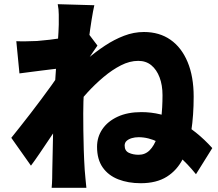

<svg xmlns="http://www.w3.org/2000/svg" viewBox="-20 -840 1040 918"><path d="M917 -7Q877 -57 831 -97Q785 -137 737 -160.5Q689 -184 643 -184Q625 -184 610 -179.5Q595 -175 585.5 -166.5Q576 -158 576 -144Q576 -119 596 -109.5Q616 -100 643 -100Q674 -100 695.5 -121.5Q717 -143 730.5 -181.5Q744 -220 750.5 -272Q757 -324 757 -385Q757 -433 743 -470Q729 -507 703.5 -528Q678 -549 641 -549Q600 -549 558 -527.5Q516 -506 475 -471.5Q434 -437 397 -396.5Q360 -356 330 -317V-496Q360 -526 398.5 -559Q437 -592 481.5 -621.5Q526 -651 573 -669Q620 -687 668 -687Q742 -687 795 -650Q848 -613 877 -543.5Q906 -474 906 -378Q906 -289 894.5 -213.5Q883 -138 855 -82Q827 -26 777.5 5Q728 36 653 36Q593 36 545.5 17.5Q498 -1 471 -39.5Q444 -78 444 -138Q444 -185 469.5 -222.5Q495 -260 542.5 -282Q590 -304 656 -304Q750 -304 834.5 -260Q919 -216 995 -132ZM274 -514Q255 -512 230 -509Q205 -506 177.5 -502.5Q150 -499 123 -495.5Q96 -492 73 -489L58 -643Q82 -642 104 -642.5Q126 -643 157 -644Q183 -646 217.5 -650Q252 -654 287.5 -659.5Q323 -665 353.5 -671Q384 -677 400 -683L446 -622Q438 -611 425.5 -592.5Q413 -574 400.5 -555Q388 -536 379 -523L305 -306Q289 -284 266 -250Q243 -216 218 -178.5Q193 -141 169.5 -106.5Q146 -72 128 -48L34 -181Q53 -205 77 -235Q101 -265 127 -299Q153 -333 178.5 -367Q204 -401 226.5 -432.5Q249 -464 266 -489L267 -501ZM261 -722Q261 -746 261 -770.5Q261 -795 256 -820L431 -815Q425 -789 418 -745.5Q411 -702 404 -647Q397 -592 391 -532Q385 -472 381.5 -412Q378 -352 378 -298Q378 -260 378.5 -215.5Q379 -171 380.5 -123.5Q382 -76 385 -28Q386 -15 388.5 12Q391 39 393 58H227Q229 38 229.5 12.5Q230 -13 230 -25Q231 -74 232 -118.5Q233 -163 234 -214Q235 -265 237 -332Q238 -355 240 -389Q242 -423 244.5 -463.5Q247 -504 250 -545Q253 -586 255.5 -622.5Q258 -659 259.5 -685.5Q261 -712 261 -722Z"/></svg>

Font: Noto Sans SC Black
Style: Regular
Weight: 900
Designer: Ryoko NISHIZUKA  (kana, bopomofo & ideographs); Paul D. Hunt (Latin, Greek & Cyrillic); Sandoll Communications , Soo-you
Foundry: Adobe
Version: Version 2.004-H2;hotconv 1.0.118;makeotfexe 2.5.65603